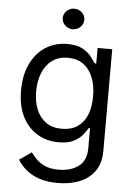

<svg xmlns="http://www.w3.org/2000/svg" viewBox="-63 -796 734 1059"><g transform="rotate(5 304.5 -267.0)"><path d="M296.9 215.8Q236.3 215.8 192.6 200.4Q148.9 185.1 119.9 159.9Q90.8 134.8 73.7 106.4L140.6 59.6Q151.9 74.7 169.4 94Q187 113.3 217.3 127.7Q247.6 142.1 296.9 142.1Q362.8 142.1 405.8 110.1Q448.7 78.1 448.7 9.8V-101.1H441.9Q432.6 -85.9 415.8 -64.2Q398.9 -42.5 367.4 -25.4Q335.9 -8.3 282.7 -8.3Q216.8 -8.3 164.3 -39.6Q111.8 -70.8 81.5 -130.6Q51.3 -190.4 51.3 -275.4Q51.3 -359.4 80.6 -421.6Q109.9 -483.9 162.6 -518.3Q215.3 -552.7 284.2 -552.7Q337.4 -552.7 368.9 -535.2Q400.4 -517.6 417.2 -495.4Q434.1 -473.1 443.4 -459H451.7V-545.4H532.7V15.6Q532.7 85.9 501 130.1Q469.2 174.3 415.8 195.1Q362.3 215.8 296.9 215.8ZM293.9 -84Q344.2 -84 379.2 -106.9Q414.1 -129.9 432.1 -173.3Q450.2 -216.8 450.2 -276.9Q450.2 -335.9 432.4 -381.1Q414.6 -426.3 379.9 -451.7Q345.2 -477.1 293.9 -477.1Q240.7 -477.1 205.3 -450.2Q169.9 -423.3 152.3 -377.9Q134.8 -332.5 134.8 -276.9Q134.8 -220.2 152.8 -176.8Q170.9 -133.3 206.1 -108.6Q241.2 -84 293.9 -84ZM305.2 -636.2Q280.8 -636.2 263.2 -653.1Q245.6 -669.9 245.6 -693.4Q245.6 -716.8 263.2 -733.4Q280.8 -750 305.2 -750Q329.6 -750 347.4 -733.4Q365.2 -716.8 365.2 -693.4Q365.2 -669.9 347.4 -653.1Q329.6 -636.2 305.2 -636.2Z"/></g></svg>

Font: Sahel VF Regular
Style: Regular
Weight: 400
Foundry: Saber Rastikerdar (saber.rastikerdar@gmail.com)
Version: Version 3.4.0